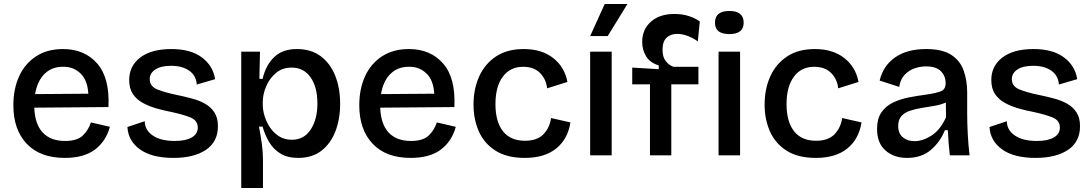

<svg xmlns="http://www.w3.org/2000/svg" viewBox="-20 -779 5477 963"><path d="M305 13Q181 13 114 -58Q47 -129 47 -251Q47 -333 76 -396.5Q105 -460 161 -496.5Q217 -533 296 -533Q404 -533 467.5 -460.5Q531 -388 524 -242L152 -239Q155 -156 194.5 -114Q234 -72 306 -72Q367 -72 395.5 -99.5Q424 -127 436 -165L531 -143Q512 -71 456.5 -29Q401 13 305 13ZM297 -444Q241 -445 204 -409Q167 -373 156 -307L423 -309Q419 -378 383 -411.5Q347 -445 297 -444Z M850 13Q742 13 682.5 -29.5Q623 -72 619 -142L706 -171Q706 -127 746 -99.5Q786 -72 857 -72Q911 -72 941.5 -89.5Q972 -107 972 -139Q972 -175 935 -190Q898 -205 837 -218Q800 -225 763.5 -235.5Q727 -246 696 -263Q665 -280 646.5 -307.5Q628 -335 628 -378Q628 -448 683.5 -490.5Q739 -533 840 -533Q936 -533 992 -491.5Q1048 -450 1059 -382L967 -355Q964 -400 929 -424.5Q894 -449 838 -449Q787 -449 759 -430.5Q731 -412 731 -382Q731 -346 769 -330.5Q807 -315 866 -303Q905 -295 942.5 -285Q980 -275 1009 -258.5Q1038 -242 1055.5 -215Q1073 -188 1073 -146Q1073 -68 1013 -27.5Q953 13 850 13Z M1190 164V-520H1284L1281 -384L1297 -383Q1313 -452 1355 -492.5Q1397 -533 1469 -533Q1540 -533 1588 -497.5Q1636 -462 1661 -400Q1686 -338 1686 -259Q1686 -181 1662 -119.5Q1638 -58 1591.5 -22.5Q1545 13 1476 13Q1422 13 1387 -8.5Q1352 -30 1330.5 -65.5Q1309 -101 1297 -144H1279Q1287 -103 1293 -59.5Q1299 -16 1299 21V164ZM1444 -78Q1505 -78 1538.5 -129.5Q1572 -181 1572 -260Q1572 -343 1537.5 -391.5Q1503 -440 1443 -440Q1396 -440 1364 -413Q1332 -386 1315 -346Q1298 -306 1298 -267V-252Q1298 -227 1307 -197Q1316 -167 1334 -140Q1352 -113 1379.5 -95.5Q1407 -78 1444 -78Z M2040 13Q1916 13 1849 -58Q1782 -129 1782 -251Q1782 -333 1811 -396.5Q1840 -460 1896 -496.5Q1952 -533 2031 -533Q2139 -533 2202.5 -460.5Q2266 -388 2259 -242L1887 -239Q1890 -156 1929.5 -114Q1969 -72 2041 -72Q2102 -72 2130.5 -99.5Q2159 -127 2171 -165L2266 -143Q2247 -71 2191.5 -29Q2136 13 2040 13ZM2032 -444Q1976 -445 1939 -409Q1902 -373 1891 -307L2158 -309Q2154 -378 2118 -411.5Q2082 -445 2032 -444Z M2612 13Q2522 13 2465 -23.5Q2408 -60 2381.5 -120.5Q2355 -181 2355 -254Q2355 -333 2383.5 -396Q2412 -459 2468 -496Q2524 -533 2607 -533Q2697 -533 2754.5 -488Q2812 -443 2826 -368L2724 -336Q2720 -380 2689.5 -412Q2659 -444 2603 -444Q2539 -444 2502 -394.5Q2465 -345 2465 -257Q2465 -169 2502.5 -121Q2540 -73 2613 -73Q2674 -73 2705.5 -105.5Q2737 -138 2744 -187L2841 -165Q2828 -81 2769.5 -34Q2711 13 2612 13Z M2940 0V-520H3048V0ZM3028 -598H2940L3013 -759H3127Z M3240 0V-356H3151V-440L3284 -432V-451Q3241 -464 3221 -496Q3201 -528 3201 -569Q3201 -631 3244.5 -670Q3288 -709 3363 -709Q3403 -709 3436 -698Q3469 -687 3490 -671L3480 -571Q3459 -587 3431 -598Q3403 -609 3376 -609Q3344 -609 3323.5 -590Q3303 -571 3303 -529Q3303 -492 3320 -471.5Q3337 -451 3358 -444H3483V-356H3347V0Z M3584 0V-520H3692V0ZM3638 -608Q3566 -608 3566 -665Q3566 -724 3638 -724Q3710 -724 3710 -665Q3710 -608 3638 -608Z M4072 13Q3982 13 3925 -23.5Q3868 -60 3841.5 -120.5Q3815 -181 3815 -254Q3815 -333 3843.5 -396Q3872 -459 3928 -496Q3984 -533 4067 -533Q4157 -533 4214.5 -488Q4272 -443 4286 -368L4184 -336Q4180 -380 4149.5 -412Q4119 -444 4063 -444Q3999 -444 3962 -394.5Q3925 -345 3925 -257Q3925 -169 3962.5 -121Q4000 -73 4073 -73Q4134 -73 4165.5 -105.5Q4197 -138 4204 -187L4301 -165Q4288 -81 4229.5 -34Q4171 13 4072 13Z M4529 13Q4464 13 4421.5 -24Q4379 -61 4379 -132Q4379 -185 4402 -217Q4425 -249 4462 -266Q4499 -283 4541.5 -291Q4584 -299 4622 -304Q4677 -312 4700 -321.5Q4723 -331 4723 -362Q4723 -397 4699.5 -421.5Q4676 -446 4625 -446Q4595 -446 4566.5 -436Q4538 -426 4517 -403.5Q4496 -381 4490 -343L4392 -375Q4410 -450 4470 -491.5Q4530 -533 4624 -533Q4708 -533 4752.5 -503Q4797 -473 4814 -423.5Q4831 -374 4831 -316V-212Q4831 -162 4834 -105.5Q4837 -49 4843 0H4744Q4737 -58 4734 -126H4719Q4697 -69 4650 -28Q4603 13 4529 13ZM4567 -71Q4608 -71 4652 -99Q4696 -127 4725 -191L4724 -265Q4700 -254 4668.5 -248.5Q4637 -243 4605 -238Q4573 -233 4545.5 -224Q4518 -215 4501.5 -197Q4485 -179 4485 -147Q4485 -110 4508 -90.5Q4531 -71 4567 -71Z M5174 13Q5066 13 5006.5 -29.5Q4947 -72 4943 -142L5030 -171Q5030 -127 5070 -99.5Q5110 -72 5181 -72Q5235 -72 5265.5 -89.5Q5296 -107 5296 -139Q5296 -175 5259 -190Q5222 -205 5161 -218Q5124 -225 5087.5 -235.5Q5051 -246 5020 -263Q4989 -280 4970.5 -307.5Q4952 -335 4952 -378Q4952 -448 5007.5 -490.5Q5063 -533 5164 -533Q5260 -533 5316 -491.5Q5372 -450 5383 -382L5291 -355Q5288 -400 5253 -424.5Q5218 -449 5162 -449Q5111 -449 5083 -430.5Q5055 -412 5055 -382Q5055 -346 5093 -330.5Q5131 -315 5190 -303Q5229 -295 5266.5 -285Q5304 -275 5333 -258.5Q5362 -242 5379.5 -215Q5397 -188 5397 -146Q5397 -68 5337 -27.5Q5277 13 5174 13Z"/></svg>

Font: Bricolage Grotesque 10pt Medium
Style: Regular
Weight: 500
Designer: Mathieu Triay
Foundry: Atelier Triay
Version: Version 1.000; ttfautohint (v1.8.4.7-5d5b);gftools[0.9.32]